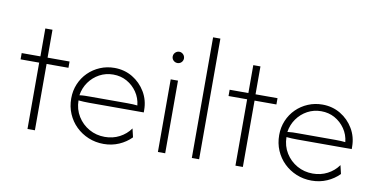

<svg xmlns="http://www.w3.org/2000/svg" viewBox="-67 -852 2058 1045"><g transform="rotate(10 962.0 -329.5)"><path d="M127.1 0V-366.7H24.3V-401.4H127.8V-555.6H167.4V-401.4H288.9V-366.7H168.1V0Z M548.6 8.3Q503.5 8.3 464.2 -8Q425 -24.3 395.5 -53.1Q366 -81.9 349.3 -120.8Q332.6 -159.7 332.6 -205.6Q332.6 -248.6 348.3 -285.8Q363.9 -322.9 392 -350.7Q420.1 -378.5 457.3 -394.1Q494.4 -409.7 536.1 -409.7Q591.7 -409.7 636.5 -383Q681.2 -356.2 708 -311.1Q734.7 -266 734.7 -211.1V-198.6H432.6Q418.1 -198.6 403.1 -199.3Q388.2 -200 373.6 -201.4Q374.3 -152.1 398.3 -113.5Q422.2 -75 461.5 -52.8Q500.7 -30.6 548.6 -30.6Q592.4 -30.6 629.2 -49.7Q666 -68.8 689.6 -102.1L700.7 -54.9Q672.2 -25.7 633 -8.7Q593.8 8.3 548.6 8.3ZM373.6 -229.9Q388.2 -231.9 403.1 -232.3Q418.1 -232.6 432.6 -232.6H638.9Q656.2 -232.6 669.1 -231.9Q681.9 -231.2 693.8 -229.9Q689.6 -270.8 667.4 -303.1Q645.1 -335.4 611.5 -354.2Q577.8 -372.9 536.1 -372.9Q495.1 -372.9 460.4 -354.2Q425.7 -335.4 402.8 -303.1Q379.9 -270.8 373.6 -229.9Z M847.9 0V-401.4H888.2V0ZM868.1 -495.1Q859.7 -495.1 852.4 -499.3Q845.1 -503.5 841 -510.4Q836.8 -517.4 836.8 -525.7Q836.8 -534.7 841 -541.7Q845.1 -548.6 852.4 -553.1Q859.7 -557.6 868.1 -557.6Q877.1 -557.6 884 -553.1Q891 -548.6 895.1 -541.7Q899.3 -534.7 899.3 -525.7Q899.3 -517.4 895.1 -510.4Q891 -503.5 884 -499.3Q877.1 -495.1 868.1 -495.1Z M1035.4 0V-666.7H1075.7V0Z M1276.4 0V-366.7H1173.6V-401.4H1277.1V-555.6H1316.7V-401.4H1438.2V-366.7H1317.4V0Z M1697.9 8.3Q1652.8 8.3 1613.5 -8Q1574.3 -24.3 1544.8 -53.1Q1515.3 -81.9 1498.6 -120.8Q1481.9 -159.7 1481.9 -205.6Q1481.9 -248.6 1497.6 -285.8Q1513.2 -322.9 1541.3 -350.7Q1569.4 -378.5 1606.6 -394.1Q1643.8 -409.7 1685.4 -409.7Q1741 -409.7 1785.8 -383Q1830.6 -356.2 1857.3 -311.1Q1884 -266 1884 -211.1V-198.6H1581.9Q1567.4 -198.6 1552.4 -199.3Q1537.5 -200 1522.9 -201.4Q1523.6 -152.1 1547.6 -113.5Q1571.5 -75 1610.8 -52.8Q1650 -30.6 1697.9 -30.6Q1741.7 -30.6 1778.5 -49.7Q1815.3 -68.8 1838.9 -102.1L1850 -54.9Q1821.5 -25.7 1782.3 -8.7Q1743.1 8.3 1697.9 8.3ZM1522.9 -229.9Q1537.5 -231.9 1552.4 -232.3Q1567.4 -232.6 1581.9 -232.6H1788.2Q1805.6 -232.6 1818.4 -231.9Q1831.2 -231.2 1843.1 -229.9Q1838.9 -270.8 1816.7 -303.1Q1794.4 -335.4 1760.8 -354.2Q1727.1 -372.9 1685.4 -372.9Q1644.4 -372.9 1609.7 -354.2Q1575 -335.4 1552.1 -303.1Q1529.2 -270.8 1522.9 -229.9Z"/></g></svg>

Font: Afacad Flux ExtraLight
Style: Regular
Weight: 250
Designer: Kristian Moeller
Foundry: Dicotype
Version: Version 1.100